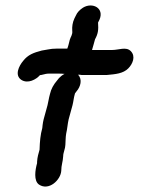

<svg xmlns="http://www.w3.org/2000/svg" viewBox="-20 -666 550 699"><path d="M282 -638C270 -630 261 -621 256 -609L251 -599C244 -584 242 -569 243 -554C245 -540 237 -532 234 -521L230 -505C229 -500 227 -495 225 -489H186C175 -489 164 -488 155 -486L132 -482C102 -474 82 -467 64 -444C49 -426 32 -392 58 -375C82 -360 112 -377 125 -392C127 -393 128 -393 130 -393L147 -397C151 -398 155 -398 161 -398H189C198 -398 207 -398 215 -397C207 -393 201 -388 195 -382L187 -372C175 -358 166 -342 162 -324C157 -306 157 -299 153 -283L139 -232C137 -225 136 -217 135 -210L134 -200C127 -175 125 -151 124 -121C120 -107 116 -94 115 -77V-72C108 -47 102 -8 122 6C158 30 201 -11 203 -44C203 -65 209 -77 210 -97C210 -105 212 -110 214 -118C219 -133 218 -144 219 -160C219 -167 220 -172 221 -180C225 -196 226 -215 230 -232L244 -283C248 -299 248 -309 253 -326L259 -334C273 -350 281 -377 264 -394C269 -394 273 -394 277 -393H369C401 -396 428 -398 447 -417C463 -433 475 -461 456 -480C439 -497 413 -484 388 -484H315C319 -496 322 -510 326 -523C337 -543 339 -557 337 -584L342 -594C361 -637 316 -659 282 -638Z"/></svg>

Font: Dictator
Style: Ita
Weight: 500
Version: Version MIL.1277